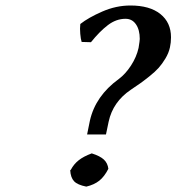

<svg xmlns="http://www.w3.org/2000/svg" viewBox="-20 -674 648 705"><path d="M440.9 -605Q406.7 -605 376.2 -581.8Q345.7 -558.6 314 -519L279.8 -520Q276.4 -530.3 274.7 -550Q272.9 -569.8 274.9 -585.9Q304.7 -609.4 355.5 -631.6Q406.2 -653.8 459 -653.8Q529.8 -653.8 568.8 -622.6Q607.9 -591.3 607.9 -537.1Q607.9 -517.6 604 -500Q599.6 -479.5 587.4 -459.2Q575.2 -439 562.5 -424.8Q549.8 -410.6 528.1 -393.3Q506.3 -376 494.4 -367.7Q482.4 -359.4 460 -344.2Q394.5 -299.8 378.9 -227.1Q370.1 -184.6 369.1 -180.2H299.8L310.1 -231Q330.6 -321.8 416 -383.8Q440.9 -402.3 461.2 -433.6Q481.4 -464.8 488.8 -498Q493.2 -525.4 493.2 -530.8Q493.2 -564.5 479.2 -584.7Q465.3 -605 440.9 -605ZM237.8 -48.8 240.2 -50.8Q251 -71.3 268.8 -85.4Q286.6 -99.6 316.9 -110.8Q347.7 -101.1 361.6 -87.9Q375.5 -74.7 377.9 -54.2Q363.3 -25.4 344.5 -10.5Q325.7 4.4 296.9 11.2Q264.6 4.9 252 -8.5Q239.3 -22 237.8 -48.8Z"/></svg>

Font: Linear Smooth
Style: Bold Italic
Weight: 700
Designer: Philipp H. Poll, Flanker
Foundry: Philipp H. Poll, reworked by Flanker
Version: Version 1.061 | FøM Fix